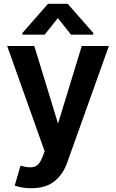

<svg xmlns="http://www.w3.org/2000/svg" viewBox="-20 -792 616 1019"><path d="M97 203Q71 198 58 193L89 87Q118 96 140 96Q152 96 162 93Q189 85 206 40L217 11L18 -548H162L288 -136L414 -548H558L338 67Q316 132 269 170Q223 207 146 207Q117 207 97 203ZM217 -608H99V-617L235 -772H339L475 -617V-608H357L287 -696Z"/></svg>

Font: Sinter Bold
Style: Regular
Weight: 700
Foundry: Adobe & rsms
Version: Version 1.000